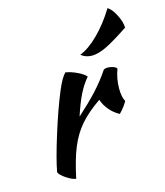

<svg xmlns="http://www.w3.org/2000/svg" viewBox="-113 -815 802 935"><g transform="rotate(-15 287.5 -347.5)"><path d="M73.2 -20Q83.5 -79.6 120.6 -198.7Q157.7 -317.9 192.9 -401.9Q216.8 -459 237.8 -480Q265.1 -475.6 295.4 -461.2Q325.7 -446.8 337.9 -432.1Q311 -400.9 290.5 -359.6Q270 -318.4 249 -253.9Q308.1 -307.1 348.1 -350.3Q388.2 -393.6 421.9 -443.8Q428.7 -449.2 442.9 -449.2Q457.5 -449.2 470.5 -444.3Q483.4 -439.5 487.8 -432.1Q470.2 -385.7 470.2 -336.9Q470.2 -293 482.9 -271Q481.9 -265.1 469.2 -247.8Q456.5 -230.5 441.9 -215.8Q415 -229.5 393.8 -254.2Q372.6 -278.8 362.8 -308.1Q298.3 -263.7 260.7 -220.2Q223.1 -176.8 199 -118.7Q174.8 -60.5 154.8 34.2Q136.7 32.7 108.2 13.9Q79.6 -4.9 73.2 -20ZM517.1 -729Q538.1 -716.3 556.6 -679.7Q575.2 -643.1 575.2 -615.2Q498 -564 457 -544.4Q416 -524.9 384.8 -524.9Q353.5 -524.9 330.1 -543.9Q374.5 -560.5 424.8 -610.4Q475.1 -660.2 517.1 -729Z"/></g></svg>

Font: Kaushan Script
Style: Regular
Weight: 400
Designer: Pablo Impallari
Foundry: Pablo Impallari
Version: Version 1.002